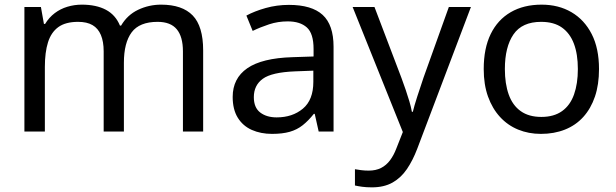

<svg xmlns="http://www.w3.org/2000/svg" viewBox="-20 -617 2651 826"><path d="M673 -597Q764 -597 809 -550.5Q854 -504 854 -400V-51H767V-396Q767 -459 740.5 -491Q714 -523 658 -523Q580 -523 546.5 -478Q513 -433 513 -347V-51H426V-396Q426 -438 414 -466.5Q402 -495 378 -509Q354 -523 316 -523Q262 -523 231 -500.5Q200 -478 186.5 -435Q173 -392 173 -329V-51H85V-587H156L169 -514H174Q191 -542 215.5 -560.5Q240 -579 270 -588Q300 -597 332 -597Q394 -597 435.5 -575Q477 -553 496 -507H501Q528 -553 574.5 -575Q621 -597 673 -597Z M1223 -596Q1321 -596 1368 -553Q1415 -510 1415 -416V-51H1351L1334 -127H1330Q1307 -98 1282.5 -78.5Q1258 -59 1226.5 -50Q1195 -41 1150 -41Q1102 -41 1063.5 -58Q1025 -75 1003 -110.5Q981 -146 981 -200Q981 -280 1044 -323.5Q1107 -367 1238 -371L1329 -374V-406Q1329 -473 1300 -499Q1271 -525 1218 -525Q1176 -525 1138 -512.5Q1100 -500 1067 -484L1040 -550Q1075 -569 1123 -582.5Q1171 -596 1223 -596ZM1249 -310Q1149 -306 1110.5 -278Q1072 -250 1072 -199Q1072 -154 1099.5 -133Q1127 -112 1170 -112Q1238 -112 1283 -149.5Q1328 -187 1328 -265V-313Z M1497 -587H1591L1707 -282Q1717 -255 1725.5 -230Q1734 -205 1741 -181.5Q1748 -158 1752 -136H1756Q1762 -161 1775 -201.5Q1788 -242 1802 -283L1911 -587H2006L1775 23Q1756 73 1730.5 110.5Q1705 148 1668.5 168.5Q1632 189 1580 189Q1556 189 1538 186.5Q1520 184 1507 181V111Q1518 113 1533.5 115Q1549 117 1566 117Q1597 117 1619.5 105.5Q1642 94 1658 72.5Q1674 51 1685 22L1713 -49Z M2557 -320Q2557 -253 2539.5 -201.5Q2522 -150 2489.5 -114Q2457 -78 2410.5 -59.5Q2364 -41 2307 -41Q2254 -41 2209 -59.5Q2164 -78 2131 -114Q2098 -150 2079.5 -201.5Q2061 -253 2061 -320Q2061 -409 2091 -470.5Q2121 -532 2177 -564.5Q2233 -597 2310 -597Q2383 -597 2438.5 -564.5Q2494 -532 2525.5 -470.5Q2557 -409 2557 -320ZM2152 -320Q2152 -257 2168.5 -210.5Q2185 -164 2220 -139Q2255 -114 2309 -114Q2363 -114 2398 -139Q2433 -164 2449.5 -210.5Q2466 -257 2466 -320Q2466 -384 2449 -429Q2432 -474 2397.5 -498.5Q2363 -523 2308 -523Q2226 -523 2189 -469Q2152 -415 2152 -320Z"/></svg>

Font: Noto Sans Tamil UI
Style: Regular
Weight: 400
Designer: Jelle Bosma - Monotype Design Team
Foundry: Monotype Imaging Inc.
Version: Version 2.004